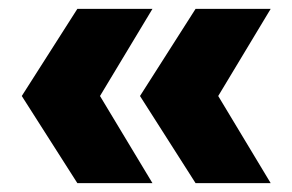

<svg xmlns="http://www.w3.org/2000/svg" viewBox="-20 -481 658 432"><path d="M323 -461 205 -265 323 -69H154L29 -265L154 -461ZM589 -461 471 -265 589 -69H420L295 -265L420 -461Z"/></svg>

Font: Prodigy Sans ExtraBold
Style: Regular
Weight: 800
Designer: Wei Huang
Foundry: Wei Huang
Version: Version 1.003; ttfautohint (v1.8.3)